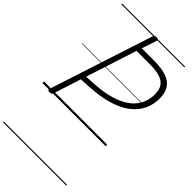

<svg xmlns="http://www.w3.org/2000/svg" viewBox="-440 -1119 1724 1724"><g transform="rotate(45 421.5 -257.5)"><path d="M104 14Q91 14 84.5 9.5Q78 5 81 -6L403 -996Q407 -1006 413.5 -1010.5Q420 -1015 435 -1015Q449 -1015 455 -1010.5Q461 -1006 458 -995L410 -851H568Q659 -851 720 -830.5Q781 -810 812 -765.5Q843 -721 843 -648Q843 -568 813 -505.5Q783 -443 728 -397.5Q673 -352 595.5 -323.5Q518 -295 423 -282Q374 -276 322.5 -272.5Q271 -269 220 -267L136 -5Q132 5 125.5 9.5Q119 14 104 14ZM237 -318Q268 -319 301 -320.5Q334 -322 366.5 -325.5Q399 -329 429 -332Q539 -348 619.5 -387.5Q700 -427 743 -491.5Q786 -556 786 -644Q786 -702 761.5 -736.5Q737 -771 688 -786Q639 -801 564 -801H393ZM0 490H802V500H0ZM0 -20H802V0H0ZM0 -505H802V-500H0ZM0 -1010H802V-1000H0Z"/></g></svg>

Font: Playwrite RO Guides
Style: Regular
Weight: 400
Designer: Veronika Burian, José Scaglione
Foundry: TypeTogether
Version: Version 1.003